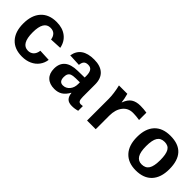

<svg xmlns="http://www.w3.org/2000/svg" viewBox="129 -1335 2141 2141"><g transform="rotate(45 1200.0 -264.0)"><path d="M304.7 9.8Q184.6 9.8 119.1 -61.8Q53.7 -133.3 53.7 -261.2Q53.7 -392.1 119.6 -465.1Q185.5 -538.1 306.6 -538.1Q399.9 -538.1 460.9 -491.2Q522 -444.3 537.6 -361.8L399.4 -355Q393.6 -395.5 370.1 -419.7Q346.7 -443.8 303.7 -443.8Q197.8 -443.8 197.8 -266.6Q197.8 -84 305.7 -84Q344.7 -84 371.1 -108.6Q397.5 -133.3 403.8 -182.1L541.5 -175.8Q534.2 -121.6 502.7 -79.1Q471.2 -36.6 419.9 -13.4Q368.7 9.8 304.7 9.8Z M814.5 9.8Q737.8 9.8 694.8 -32Q651.9 -73.7 651.9 -149.4Q651.9 -231.4 702.9 -274.2Q753.9 -316.9 855.5 -318.4L964.4 -320.3V-347.2Q964.4 -397.5 947.3 -423.3Q930.2 -449.2 892.1 -449.2Q856.4 -449.2 839.6 -431.4Q822.8 -413.6 818.8 -374.5L675.8 -381.3Q702.1 -538.1 897.9 -538.1Q996.6 -538.1 1049.1 -489.7Q1101.6 -441.4 1101.6 -347.7V-156.2Q1101.6 -111.8 1111.6 -95Q1121.6 -78.1 1145 -78.1Q1160.6 -78.1 1175.3 -81.1V-6.8Q1163.1 -3.9 1153.3 -1.5Q1143.6 1 1133.8 2.4Q1124 3.9 1113 4.9Q1102.1 5.9 1087.4 5.9Q1035.6 5.9 1011 -19.5Q986.3 -44.9 981.4 -94.2H978.5Q947.8 -39.1 908.4 -14.6Q869.1 9.8 814.5 9.8ZM964.4 -244.6 898.9 -243.7Q855 -242.7 835.2 -234.6Q815.4 -226.6 805.2 -208.7Q794.9 -190.9 794.9 -160.2Q794.9 -85.9 853.5 -85.9Q900.9 -85.9 932.6 -123.3Q964.4 -160.6 964.4 -217.8Z M1728 -414.1Q1673.3 -423.3 1624.5 -423.3Q1548.3 -423.3 1503.7 -365.7Q1459 -308.1 1459 -213.9V0H1322.3V-342.3Q1322.3 -379.4 1315.7 -429.7Q1309.1 -480 1296.9 -528.3H1429.2Q1446.8 -464.8 1451.7 -417H1453.6Q1478 -483.4 1519.5 -510.7Q1561 -538.1 1627.4 -538.1Q1678.2 -538.1 1728 -529.8Z M2355.5 -264.6Q2355.5 -133.3 2289.1 -61.8Q2222.7 9.8 2098.1 9.8Q1978 9.8 1911.6 -61.8Q1845.2 -133.3 1845.2 -264.6Q1845.2 -395.5 1911.1 -466.8Q1977.1 -538.1 2101.1 -538.1Q2355.5 -538.1 2355.5 -264.6ZM2211.9 -264.6Q2211.9 -358.4 2187 -401.1Q2162.1 -443.8 2103 -443.8Q2042.5 -443.8 2015.9 -400.9Q1989.3 -357.9 1989.3 -264.6Q1989.3 -170.4 2016.4 -127.2Q2043.5 -84 2096.7 -84Q2157.2 -84 2184.6 -126.7Q2211.9 -169.4 2211.9 -264.6Z"/></g></svg>

Font: Liberation Mono
Style: Bold
Weight: 700
Monospace: yes
Designer: Steve Matteson
Foundry: Ascender Corporation
Version: Version 2.1.5